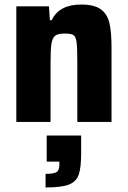

<svg xmlns="http://www.w3.org/2000/svg" viewBox="-20 -538 564 847"><path d="M52 -510H196L200 -449H208Q241 -518 338 -518Q395 -518 424 -497.5Q453 -477 462.5 -437Q472 -397 472 -327V0H321V-273Q321 -332 317.5 -354.5Q314 -377 303.5 -383.5Q293 -390 264 -390Q235 -390 223 -380Q211 -370 207 -345.5Q203 -321 203 -264V0H52ZM242 187V175H186V60H338V136Q338 201 327.5 232Q317 263 284.5 276Q252 289 181 289V229Q219 229 230.5 220.5Q242 212 242 187Z"/></svg>

Font: Saira Semi Condensed
Style: Bold
Weight: 700
Width: 4
Designer: Hector Gatti with collaboration of the Omnibus-Type team
Foundry: Omnibus-Type
Version: Version 1.001; ttfautohint (v1.8)